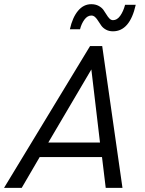

<svg xmlns="http://www.w3.org/2000/svg" viewBox="-46 -914 704 934"><path d="M503.4 -761.7Q484.4 -761.7 470 -769.5Q455.6 -777.3 447.3 -788.6Q439 -799.8 432.1 -811.3Q425.3 -822.8 417 -830.6Q408.7 -838.4 398.4 -838.4Q379.4 -838.4 364.7 -818.6Q350.1 -798.8 343.3 -771.5H293.9Q306.6 -829.1 333.5 -861.3Q360.4 -893.6 397.9 -893.6Q418.5 -893.6 433.6 -885.5Q448.7 -877.4 457 -866Q465.3 -854.5 471.9 -843.3Q478.5 -832 486.3 -824Q494.1 -815.9 503.9 -815.9Q523.4 -815.9 538.6 -836.9Q553.7 -857.9 562.5 -890.6H614.3Q585.4 -761.7 503.4 -761.7ZM-26.4 0 392.1 -689.9H451.2L549.8 0H468.3L450.2 -149.9H147L59.6 0ZM189 -220.7H440.4L398.4 -576.2Z"/></svg>

Font: HK Grotesk Italic
Style: Regular
Weight: 400
Italic angle: -13°
Designer: Alfredo Marco Pradil and Stefan Peev
Foundry: Hanken Design Co.
Version: Version 1.000;PS 001.000;hotconv 1.0.88;makeotf.lib2.5.64775